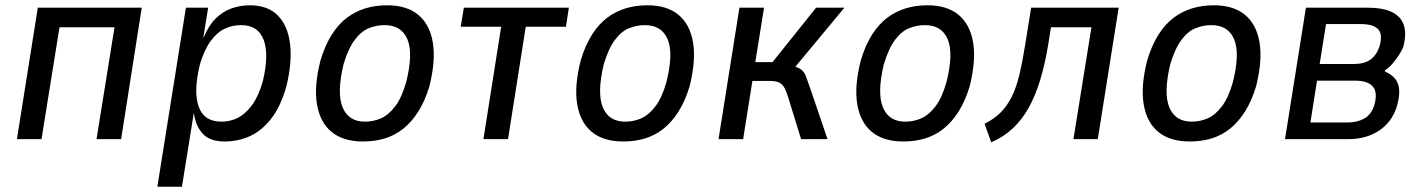

<svg xmlns="http://www.w3.org/2000/svg" viewBox="-20 -526 5378 726"><path d="M44 0 123 -497H516L438 0H345L413 -423H205L137 0Z M575 180 683 -497H767L749 -384H750Q769 -430 796 -456.5Q823 -483 856 -494.5Q889 -506 925 -506Q993 -506 1031 -467Q1069 -428 1077 -358Q1085 -288 1062 -196Q1040 -121 1004.5 -76Q969 -31 924.5 -11Q880 9 829 9Q773 9 746 -21Q719 -51 713 -100L668 180ZM817 -66Q851 -66 879.5 -80.5Q908 -95 932.5 -128Q957 -161 973 -216Q998 -317 977.5 -374Q957 -431 891 -431Q859 -431 830 -417.5Q801 -404 777 -371.5Q753 -339 736 -283Q711 -181 731 -123.5Q751 -66 817 -66Z M1353 9Q1278 9 1234 -27Q1190 -63 1178.5 -132Q1167 -201 1192 -298Q1209 -355 1234.5 -395Q1260 -435 1292 -459Q1324 -483 1362 -494.5Q1400 -506 1444 -506Q1518 -506 1561.5 -470Q1605 -434 1616.5 -366Q1628 -298 1604 -201Q1587 -144 1561.5 -104Q1536 -64 1504.5 -39Q1473 -14 1435 -2.5Q1397 9 1353 9ZM1360 -66Q1392 -66 1420.5 -78.5Q1449 -91 1474 -123.5Q1499 -156 1516 -216Q1543 -324 1520.5 -377.5Q1498 -431 1434 -431Q1404 -431 1375 -419.5Q1346 -408 1321.5 -375.5Q1297 -343 1279 -283Q1253 -174 1275.5 -120Q1298 -66 1360 -66Z M1808 0 1875 -425H1722L1734 -497H2131L2120 -425H1968L1901 0Z M2337 9Q2262 9 2218 -27Q2174 -63 2162.5 -132Q2151 -201 2176 -298Q2193 -355 2218.5 -395Q2244 -435 2276 -459Q2308 -483 2346 -494.5Q2384 -506 2428 -506Q2502 -506 2545.5 -470Q2589 -434 2600.5 -366Q2612 -298 2588 -201Q2571 -144 2545.5 -104Q2520 -64 2488.5 -39Q2457 -14 2419 -2.5Q2381 9 2337 9ZM2344 -66Q2376 -66 2404.5 -78.5Q2433 -91 2458 -123.5Q2483 -156 2500 -216Q2527 -324 2504.5 -377.5Q2482 -431 2418 -431Q2388 -431 2359 -419.5Q2330 -408 2305.5 -375.5Q2281 -343 2263 -283Q2237 -174 2259.5 -120Q2282 -66 2344 -66Z M2697 0 2776 -497H2869L2836 -291H2901L3066 -497H3173L2972 -255L2969 -278Q2999 -272 3010.5 -262.5Q3022 -253 3028 -236Q3034 -219 3045 -188L3109 0H3009L2961 -156Q2954 -178 2947.5 -191.5Q2941 -205 2928.5 -212.5Q2916 -220 2889 -220H2825L2790 0Z M3396 9Q3321 9 3277 -27Q3233 -63 3221.5 -132Q3210 -201 3235 -298Q3252 -355 3277.5 -395Q3303 -435 3335 -459Q3367 -483 3405 -494.5Q3443 -506 3487 -506Q3561 -506 3604.5 -470Q3648 -434 3659.5 -366Q3671 -298 3647 -201Q3630 -144 3604.5 -104Q3579 -64 3547.5 -39Q3516 -14 3478 -2.5Q3440 9 3396 9ZM3403 -66Q3435 -66 3463.5 -78.5Q3492 -91 3517 -123.5Q3542 -156 3559 -216Q3586 -324 3563.5 -377.5Q3541 -431 3477 -431Q3447 -431 3418 -419.5Q3389 -408 3364.5 -375.5Q3340 -343 3322 -283Q3296 -174 3318.5 -120Q3341 -66 3403 -66Z M3728 12 3703 -58Q3739 -76 3763.5 -100.5Q3788 -125 3805.5 -160Q3823 -195 3834.5 -243Q3846 -291 3856 -354L3879 -497H4210L4131 0H4039L4107 -423H3954L3943 -354Q3931 -282 3913 -223Q3895 -164 3870 -119Q3845 -74 3810 -41Q3775 -8 3728 12Z M4479 9Q4404 9 4360 -27Q4316 -63 4304.5 -132Q4293 -201 4318 -298Q4335 -355 4360.5 -395Q4386 -435 4418 -459Q4450 -483 4488 -494.5Q4526 -506 4570 -506Q4644 -506 4687.5 -470Q4731 -434 4742.5 -366Q4754 -298 4730 -201Q4713 -144 4687.5 -104Q4662 -64 4630.5 -39Q4599 -14 4561 -2.5Q4523 9 4479 9ZM4486 -66Q4518 -66 4546.5 -78.5Q4575 -91 4600 -123.5Q4625 -156 4642 -216Q4669 -324 4646.5 -377.5Q4624 -431 4560 -431Q4530 -431 4501 -419.5Q4472 -408 4447.5 -375.5Q4423 -343 4405 -283Q4379 -174 4401.5 -120Q4424 -66 4486 -66Z M4839 0 4918 -497H5149Q5210 -497 5244 -480Q5278 -463 5288.5 -430Q5299 -397 5286 -348Q5279 -332 5268.5 -316Q5258 -300 5245.5 -285.5Q5233 -271 5216 -259L5218 -255Q5257 -238 5267 -206Q5277 -174 5261 -121Q5242 -63 5193.5 -31.5Q5145 0 5081 0ZM4935 -63H5078Q5112 -63 5139 -78Q5166 -93 5177 -130Q5190 -178 5170.5 -199.5Q5151 -221 5104 -221H4960ZM4970 -284H5099Q5139 -284 5162.5 -301Q5186 -318 5197 -353Q5209 -397 5190.5 -416Q5172 -435 5125 -435H4994Z"/></svg>

Font: Nunito Sans 7pt Condensed Medium
Style: Italic
Weight: 500
Width: 3
Italic angle: -9°
Designer: Vernon Adams
Foundry: Vernon Adams
Version: Version 3.101;gftools[0.9.27]